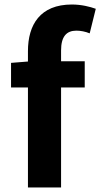

<svg xmlns="http://www.w3.org/2000/svg" viewBox="-20 -832 445 852"><path d="M104 0H251V-444H356V-560H251V-608C251 -670 275 -696 319 -696C337 -696 359 -692 378 -684L405 -793C380 -802 342 -812 299 -812C158 -812 104 -722 104 -605V-559L29 -553V-444H104Z"/></svg>

Font: Source Han Sans CN
Style: Bold
Weight: 700
Designer: Ryoko NISHIZUKA 西塚涼子 (kana, bopomofo & ideographs); Paul D. Hunt (Latin, Greek & Cyrillic); Sandoll Communications 산돌커뮤니
Foundry: Adobe
Version: Version 2.001;hotconv 1.0.107;makeotfexe 2.5.65593